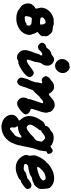

<svg xmlns="http://www.w3.org/2000/svg" viewBox="853 -1614 1029 2775"><g transform="rotate(90 1367.5 -226.5)"><path d="M257 -488Q263 -490 263 -489Q264 -486 272 -487Q276 -488 276 -487.5Q276 -487 283 -486.5Q290 -486 292 -487H294L304 -489H325L329 -488Q334 -487 335 -486.5Q336 -486 339 -486Q342 -486 342.5 -485.5Q343 -485 344 -485Q345 -485 347.5 -483.5Q350 -482 353 -481Q356 -480 358 -479Q363 -476 374 -476Q380 -475 386 -474.5Q392 -474 395.5 -474Q399 -474 403 -473Q407 -472 409 -472Q411 -472 412.5 -471.5Q414 -471 417 -471Q420 -471 421 -470Q426 -468 429 -469Q430 -470 436 -467Q457 -455 472 -438Q479 -431 484 -423Q499 -403 504 -383Q506 -375 504 -372Q503 -370 503 -365.5Q503 -361 502 -355.5Q501 -350 501 -346Q501 -342 501.5 -336Q502 -330 502.5 -330Q503 -330 503 -330H504Q504 -328 503 -324Q502 -320 500 -315Q492 -299 483 -290Q478 -284 476 -284Q475 -284 474 -283Q470 -276 453 -265Q446 -261 444 -258Q442 -256 443 -250Q446 -243 456 -228Q462 -219 463 -214Q463 -211 467 -202Q471 -191 472 -183Q474 -172 475 -173Q476 -173 476 -171Q477 -165 479 -165Q480 -165 480.5 -165.5Q481 -166 481.5 -164Q482 -162 482.5 -158Q483 -154 483.5 -146Q484 -138 484 -129Q483 -116 480 -105Q477 -92 471 -78Q465 -62 455 -48Q442 -30 430 -17Q413 -1 393 12Q367 28 333 39Q310 47 279 51Q269 52 252 52Q235 52 225.5 51Q216 50 212.5 50Q209 50 204 49Q199 48 197 48Q191 47 175 43Q153 37 137 30Q129 26 127.5 23.5Q126 21 121 18Q116 14 112 10Q107 4 97 1Q92 -1 83 -10Q78 -14 73 -17.5Q68 -21 65 -24Q48 -41 38 -68Q29 -92 29 -116.5Q29 -141 38 -163L49 -181Q49 -180 50 -180Q51 -180 55 -184Q61 -191 60 -193Q60 -195 67 -201Q77 -211 93 -220Q101 -224 102 -226Q105 -228 105 -234Q105 -244 99 -261Q94 -277 92 -292Q91 -297 91.5 -310Q92 -323 92 -328Q94 -341 99 -356Q110 -390 135 -418Q161 -448 201 -468Q213 -474 227 -479Q243 -485 257 -488ZM294 -371Q281 -369 271 -364Q261 -358 250 -350Q239 -341 234 -334Q227 -323 234 -309Q238 -300 247 -296Q254 -294 269 -293Q277 -292 288 -291Q299 -291 306 -290Q323 -289 332 -291Q336 -292 334 -299Q334 -303 334 -307Q334 -330 330 -343Q328 -349 323 -355Q319 -359 318 -362Q315 -369 312.5 -370Q310 -371 304 -371.5Q298 -372 294 -371ZM271 -171Q267 -172 256.5 -171.5Q246 -171 244 -171Q242 -171 240 -169.5Q238 -168 235 -161Q233 -159 229 -154Q223 -148 221 -135Q220 -122 215 -104Q213 -97 213 -89.5Q213 -82 213 -80Q216 -74 225 -72Q230 -71 229 -70.5Q228 -70 227 -70Q226 -70 226 -69Q227 -68 230.5 -67Q234 -66 235 -67Q236 -68 235 -69L234 -70Q235 -70 242 -70Q256 -69 273 -72Q303 -77 326 -97L331 -101V-99Q330 -97 329.5 -95.5Q329 -94 330 -94Q333 -93 337 -96L340 -97Q339 -96 340 -96Q345 -98 347 -100Q349 -104 347 -104Q346 -104 348 -106Q349 -108 349 -110.5Q349 -113 347 -114Q346 -114 345 -115Q344 -115 345 -116Q349 -121 351 -127Q353 -134 351 -140Q347 -147 338 -156Q333 -161 329 -163Q320 -167 289 -170Q276 -171 271 -171Z M823 -492Q837 -495 854 -492Q865 -490 875 -485Q893 -476 910 -455Q917 -446 919 -441L922 -432H923Q923 -432 925 -428Q927 -422 928 -412Q930 -398 929 -388Q928 -374 925 -364Q923 -360 920 -349.5Q917 -339 915.5 -336.5Q914 -334 913.5 -332.5Q913 -331 912.5 -331.5Q912 -332 910.5 -330.5Q909 -329 908 -327Q907 -325 906.5 -324.5Q906 -324 904 -321Q902 -318 899 -314.5Q896 -311 893.5 -304.5Q891 -298 887.5 -291.5Q884 -285 884 -280Q882 -259 880 -252Q879 -249 879 -246.5Q879 -244 877 -237.5Q875 -231 875 -224.5Q875 -218 874 -215.5Q873 -213 869.5 -204Q866 -195 865.5 -192Q865 -189 862 -182Q854 -160 849 -145Q847 -140 845 -134Q839 -116 842 -110Q845 -104 852 -100Q856 -99 859 -99Q865 -99 874 -102Q906 -116 952 -153Q964 -162 975 -170Q985 -176 991 -181Q1010 -196 1024 -199Q1029 -200 1036 -200Q1046 -199 1055 -195Q1065 -190 1075 -180Q1092 -162 1094 -145Q1095 -135 1092 -126Q1087 -111 1074 -96Q1070 -92 1064 -85Q1058 -78 1054 -74Q1044 -64 1025 -49Q1021 -47 1015.5 -42.5Q1010 -38 1006 -35.5Q1002 -33 999 -30Q980 -18 974 -15Q973 -15 969.5 -14Q966 -13 964.5 -12.5Q963 -12 964 -11Q965 -10 964 -10Q963 -10 960 -8Q953 -2 924 11Q917 14 916.5 14Q916 14 908 18Q900 22 897 22.5Q894 23 892.5 23.5Q891 24 891 23L887 22Q882 22 882 22Q875 22 865 24Q861 25 843 34Q841 36 836.5 37Q832 38 831 40Q827 43 810 43Q796 42 784 39Q776 37 767 32Q756 27 746 18Q728 2 717 -16Q713 -23 710 -32Q708 -41 705 -54Q702 -77 706 -99Q707 -103 708 -107Q712 -128 729 -175Q731 -180 740.5 -206Q750 -232 753 -240Q764 -272 767 -283L769 -288L770 -287Q772 -287 773.5 -288.5Q775 -290 775.5 -292.5Q776 -295 776.5 -295Q777 -295 778 -296.5Q779 -298 780 -300Q781 -302 781 -305Q781 -308 780.5 -308Q780 -308 781 -311Q783 -319 777 -322Q775 -324 770 -323Q768 -322 766 -323Q764 -323 751 -320Q744 -318 740 -315Q732 -307 721 -299Q714 -293 707 -285Q703 -281 703 -280Q703 -279 703 -278.5Q703 -278 702 -277Q701 -276 699.5 -275.5Q698 -275 696 -273.5Q694 -272 692 -271Q690 -270 688 -269Q686 -268 683.5 -267Q681 -266 679 -265Q677 -264 675 -263Q661 -258 647 -262Q632 -266 617 -281Q597 -301 598 -323Q599 -342 617 -360Q622 -366 623 -366Q626 -365 630 -369Q632 -370 633 -371Q636 -371 639 -374Q641 -375 642 -375Q643 -375 644.5 -376Q646 -377 647 -377Q648 -377 649.5 -378Q651 -379 652 -379Q653 -379 653.5 -379.5Q654 -380 655 -380Q659 -380 661 -381Q662 -381 662 -381.5Q662 -382 664 -382L665 -383Q666 -383 666.5 -383Q667 -383 667.5 -384Q668 -385 670 -386L671 -388L672 -389Q673 -391 673 -391Q673 -391 674 -391.5Q675 -392 675 -393Q675 -394 676 -394.5Q677 -395 676.5 -395.5Q676 -396 678 -397Q681 -399 680 -400L681 -401Q683 -402 684 -403Q685 -404 684 -404.5Q683 -405 686.5 -407.5Q690 -410 691 -411Q692 -412 690.5 -412Q689 -412 693.5 -415Q698 -418 699 -420Q700 -422 700 -422.5Q700 -423 698 -422.5Q696 -422 695.5 -422Q695 -422 696.5 -423Q698 -424 701.5 -426.5Q705 -429 710.5 -432.5Q716 -436 724 -442L737 -450V-449Q736 -447 737 -447Q740 -446 746 -450L749 -452V-451Q751 -451 756 -454Q758 -456 759 -455Q759 -454 762 -456Q763 -457 764.5 -457Q766 -457 767.5 -458Q769 -459 770 -459Q775 -460 775 -463Q775 -463 778 -465Q781 -467 781.5 -468Q782 -469 784.5 -470Q787 -471 789 -473Q791 -475 797 -478Q803 -481 803 -482Q803 -483 805.5 -483.5Q808 -484 810 -485.5Q812 -487 811 -488Q810 -489 811 -489Q812 -490 823 -492ZM943 -720 947 -721Q959 -720 967 -717Q977 -714 987 -707Q1002 -697 1017 -678Q1025 -668 1030 -654Q1034 -644 1035 -633Q1036 -628 1036 -619.5Q1036 -611 1035 -606Q1034 -594 1029 -581Q1023 -562 1006 -543.5Q989 -525 970 -516Q958 -511 946 -509Q931 -507 922 -508Q892 -511 868 -533Q858 -542 850 -553Q843 -563 840 -572Q834 -587 833 -606Q832 -647 859 -680Q875 -701 897 -711Q901 -714 902 -713Q904 -711 910 -713Q913 -713 913 -713Q913 -713 915.5 -713Q918 -713 919.5 -713Q921 -713 921 -713L927 -714Q928 -714 929 -714Q934 -714 934 -716Q934 -717 936 -717Q943 -717 943 -719Q943 -719 943 -720Z M1484 -502Q1495 -504 1503 -503Q1543 -499 1574 -469Q1593 -450 1598 -435Q1599 -431 1598 -431Q1597 -431 1597 -430Q1597 -423 1599 -418Q1600 -416 1602 -412Q1604 -406 1606 -403Q1608 -401 1609 -388Q1610 -363 1602 -334Q1599 -322 1598 -315Q1596 -308 1591 -293Q1582 -266 1571 -232Q1553 -178 1553 -170Q1553 -163 1560 -156Q1567 -150 1579 -147Q1589 -145 1595 -141Q1603 -137 1609 -131Q1619 -123 1625 -112Q1630 -104 1632 -97Q1633 -94 1633 -86.5Q1633 -79 1632 -76Q1630 -68 1626 -61Q1621 -53 1606 -37Q1591 -21 1580 -12Q1563 1 1544 14Q1517 33 1498 38Q1481 42 1464 40Q1457 39 1446 34Q1434 29 1417 13Q1387 -16 1390 -59Q1391 -67 1392 -71Q1393 -83 1398 -97Q1399 -102 1401 -103Q1403 -104 1404 -105Q1406 -109 1408 -116Q1409 -118 1410 -118Q1413 -120 1413 -127Q1413 -132 1413.5 -135.5Q1414 -139 1413 -139.5Q1412 -140 1412 -141Q1412 -142 1436 -215Q1455 -272 1467 -308Q1475 -332 1471 -336Q1469 -338 1462 -335Q1459 -334 1456 -333Q1453 -332 1450 -331L1448 -330L1449 -331Q1450 -336 1448 -336Q1443 -336 1440 -332Q1440 -331 1439 -332Q1438 -334 1426 -322Q1418 -313 1414 -310.5Q1410 -308 1406 -304Q1402 -300 1399.5 -298.5Q1397 -297 1395 -295Q1393 -293 1385 -287.5Q1377 -282 1371 -277Q1362 -268 1355 -258Q1348 -248 1325 -225Q1311 -211 1302 -204Q1299 -202 1296.5 -199.5Q1294 -197 1291 -195Q1285 -192 1284 -189Q1284 -188 1281 -179Q1273 -160 1271 -155Q1270 -153 1268 -148Q1266 -143 1266 -139Q1266 -135 1260 -124Q1253 -110 1248 -94Q1246 -88 1243 -80Q1238 -64 1232 -43Q1229 -36 1227.5 -30.5Q1226 -25 1224 -20Q1218 -1 1206 14Q1191 32 1174.5 37.5Q1158 43 1148 38Q1146 37 1142 36Q1134 33 1124 24Q1110 12 1105 -2Q1104 -4 1102 -9Q1099 -23 1105 -45Q1111 -68 1126 -116Q1128 -123 1130 -123Q1133 -123 1137 -137Q1140 -147 1142 -149Q1144 -152 1147 -160Q1148 -166 1149.5 -168Q1151 -170 1152 -172Q1153 -174 1154 -176L1159 -194Q1159 -196 1161 -201Q1163 -206 1164.5 -210Q1166 -214 1166 -214V-215V-216L1167 -217Q1170 -227 1169 -229Q1168 -230 1169 -232Q1170 -234 1170 -237.5Q1170 -241 1171 -244Q1172 -250 1171 -255Q1170 -256 1173 -265Q1183 -298 1184 -308Q1184 -312 1183 -314Q1182 -316 1180 -317Q1176 -318 1171 -319H1169V-321Q1172 -326 1161 -322Q1154 -320 1152 -318Q1149 -314 1139 -315Q1128 -315 1116 -322Q1103 -330 1093 -343Q1086 -352 1083 -362Q1077 -378 1086 -396Q1091 -406 1105 -422Q1119 -437 1121 -437Q1124 -436 1132 -443Q1138 -448 1143 -451.5Q1148 -455 1148.5 -455.5Q1149 -456 1152 -458Q1158 -462 1157 -465Q1157 -466 1158 -467Q1159 -468 1163 -470Q1199 -493 1232 -494Q1246 -495 1262 -490Q1283 -484 1303 -464Q1317 -451 1327 -431Q1332 -422 1333.5 -420Q1335 -418 1338 -418Q1344 -418 1354 -422Q1356 -423 1360 -426Q1365 -429 1382 -444Q1427 -486 1460 -497Q1470 -500 1484 -502Z M1962 -488Q1964 -488 1976 -488Q1995 -488 2009 -485Q2039 -479 2061 -465Q2066 -463 2069 -461Q2072 -459 2077 -455.5Q2082 -452 2084.5 -450.5Q2087 -449 2087 -449Q2085 -447 2089 -444Q2090 -443 2092 -443H2094L2096 -442L2099 -443Q2101 -444 2106 -448L2111 -451L2117 -454L2118 -455H2119Q2121 -455 2123 -456.5Q2125 -458 2125 -458Q2125 -459 2125.5 -459Q2126 -459 2127 -460Q2129 -461 2129 -461.5Q2129 -462 2132 -464Q2135 -466 2136 -467L2139 -468Q2143 -470 2145 -471L2147 -472L2145 -473H2143L2146 -474Q2149 -474 2155 -474Q2164 -474 2172 -471Q2175 -469 2175 -469L2173 -468L2175 -467Q2176 -466 2181 -463Q2189 -457 2189 -457Q2188 -456 2191 -453Q2198 -446 2200 -434Q2200 -430 2202 -425Q2204 -420 2204 -415.5Q2204 -411 2203 -409Q2200 -400 2196 -396Q2194 -395 2193 -394Q2192 -393 2191.5 -393Q2191 -393 2189.5 -392.5Q2188 -392 2187.5 -392Q2187 -392 2186.5 -391.5Q2186 -391 2182 -391Q2180 -391 2179 -390H2176Q2176 -392 2172 -390Q2169 -388 2167 -378Q2166 -371 2166 -368Q2166 -365 2165.5 -361.5Q2165 -358 2164 -349Q2162 -330 2159 -319Q2158 -315 2158 -312.5Q2158 -310 2156 -305Q2154 -298 2157 -298Q2158 -298 2157 -296.5Q2156 -295 2156 -293Q2156 -291 2154 -285Q2145 -262 2141 -248Q2129 -212 2127 -203Q2127 -201 2123.5 -189.5Q2120 -178 2118.5 -171.5Q2117 -165 2116 -160Q2115 -155 2113.5 -148.5Q2112 -142 2109 -127Q2106 -112 2105 -105.5Q2104 -99 2102.5 -93.5Q2101 -88 2100 -82Q2092 -32 2089 -24Q2088 -22 2086 -20Q2083 -17 2081.5 -9Q2080 -1 2082 1Q2083 3 2081 12Q2078 26 2073 40Q2072 43 2071 47.5Q2070 52 2066 62Q2062 73 2061 76Q2054 95 2042 120Q2030 144 2015 164Q1997 187 1984.5 198Q1972 209 1963 216Q1949 227 1940 232Q1907 252 1867 261Q1851 265 1826 267Q1792 270 1757 259Q1718 248 1692 227Q1677 214 1665 198Q1645 170 1640 139Q1639 134 1639 123Q1639 112 1640 106Q1644 75 1669 49Q1673 44 1674 45Q1677 45 1684 40Q1690 35 1690 33Q1690 33 1688.5 33Q1687 33 1691 31Q1698 26 1709 21Q1720 17 1721 14Q1722 10 1719 2Q1715 -5 1701 -20Q1679 -43 1670 -69Q1660 -95 1657 -117Q1657 -122 1657 -135Q1657 -157 1661 -177Q1675 -248 1739 -334Q1745 -342 1745.5 -342Q1746 -342 1746.5 -341.5Q1747 -341 1747 -341Q1750 -341 1753 -345Q1754 -346 1755 -346Q1756 -345 1759 -349Q1761 -350 1761.5 -350Q1762 -350 1763.5 -351Q1765 -352 1765.5 -352Q1766 -352 1767.5 -353.5Q1769 -355 1769 -355L1776 -358V-359H1778Q1779 -360 1780 -360.5Q1781 -361 1782 -361.5Q1783 -362 1784 -362Q1784 -363 1785 -362.5Q1786 -362 1786.5 -362.5Q1787 -363 1788 -363Q1789 -363 1790 -364Q1791 -363 1792 -363.5Q1793 -364 1794 -364Q1796 -365 1798 -368V-371L1799 -372Q1800 -374 1799 -374V-375Q1801 -377 1799 -377H1800Q1800 -378 1800 -379.5Q1800 -381 1801 -382Q1802 -383 1802 -384.5Q1802 -386 1802 -386Q1802 -387 1803 -388L1807 -394V-395Q1808 -396 1808 -397Q1808 -398 1809 -399Q1810 -400 1810 -400Q1810 -400 1813 -403.5Q1816 -407 1816 -407V-408L1818 -410Q1821 -413 1821.5 -413.5Q1822 -414 1825 -417L1828 -420L1826 -419Q1823 -417 1823 -417Q1823 -418 1835 -427L1834 -426L1831 -423L1834 -425Q1836 -426 1841.5 -430Q1847 -434 1847 -434Q1849 -434 1854 -438L1856 -439H1858L1859 -440Q1859 -439 1864 -443Q1867 -445 1867 -445.5Q1867 -446 1868.5 -447Q1870 -448 1872 -450Q1874 -452 1875.5 -453Q1877 -454 1877 -454.5Q1877 -455 1881.5 -457.5Q1886 -460 1887 -461.5Q1888 -463 1894 -466Q1901 -469 1904 -474Q1905 -475 1913 -478Q1925 -482 1935 -484Q1948 -487 1962 -488ZM1979 -363Q1975 -364 1970 -364Q1956 -364 1935 -351Q1921 -343 1912 -335Q1909 -332 1905.5 -329Q1902 -326 1896 -321Q1886 -312 1885 -313Q1882 -314 1877 -311Q1875 -309 1873 -309Q1870 -308 1867 -305Q1866 -304 1865 -302Q1864 -300 1863 -298.5Q1862 -297 1863 -297L1862 -296Q1860 -293 1860 -289Q1860 -288 1861 -288Q1863 -288 1861 -286Q1860 -284 1859 -282Q1858 -280 1851 -272Q1832 -248 1816 -225Q1788 -183 1782 -155Q1781 -150 1781 -142Q1781 -134 1782 -131Q1784 -126 1797 -112Q1810 -99 1817 -97Q1824 -95 1834 -98Q1863 -106 1908 -145Q1936 -168 1959 -194Q1965 -202 1967 -203L1968 -205L1967 -202Q1968 -200 1968 -199Q1971 -200 1975 -205Q1977 -208 1977.5 -208Q1978 -208 1977.5 -206.5Q1977 -205 1977 -205Q1979 -205 1983 -210Q1985 -213 1986 -213Q1987 -213 1989.5 -216Q1992 -219 1995 -222Q1998 -225 1999 -226.5Q2000 -228 2000.5 -228Q2001 -228 2004 -231Q2007 -234 2008 -236Q2011 -238 2012 -242Q2012 -243 2012.5 -245Q2013 -247 2013 -248.5Q2013 -250 2014 -251.5Q2015 -253 2015.5 -254.5Q2016 -256 2016.5 -259Q2017 -262 2017 -262.5Q2017 -263 2018 -266Q2021 -274 2021 -277Q2020 -278 2022 -283Q2030 -309 2025 -318Q2023 -323 2020 -323Q2020 -323 2019.5 -324.5Q2019 -326 2016 -330Q2009 -340 1993 -354Q1985 -362 1979 -363ZM1963 -22Q1960 -24 1946 -18Q1939 -14 1937 -13Q1929 -10 1930 -6Q1930 -4 1929 -4Q1928 -4 1927 -3Q1924 -1 1903 8Q1883 17 1881 17Q1880 17 1872 19Q1849 26 1825 28Q1810 28 1806.5 29.5Q1803 31 1803.5 35Q1804 39 1813 52Q1814 55 1816.5 58.5Q1819 62 1820 65Q1821 68 1821 68Q1820 68 1821 71Q1823 78 1823 89Q1823 94 1821 101Q1819 112 1821 118Q1824 127 1825 132Q1826 136 1826.5 136.5Q1827 137 1827 139Q1827 141 1828 142Q1829 143 1838.5 143Q1848 143 1849.5 142Q1851 141 1852 141Q1857 140 1858 137Q1859 136 1860.5 132Q1862 128 1864 128Q1870 127 1882 117Q1889 112 1898.5 102.5Q1908 93 1910.5 90Q1913 87 1918 86Q1922 85 1926 81Q1928 78 1929 78Q1931 78 1933 74L1936 71Q1936 72 1944 63Q1945 62 1945.5 60.5Q1946 59 1946.5 59Q1947 59 1947 58.5Q1947 58 1950.5 50.5Q1954 43 1955.5 36.5Q1957 30 1958.5 26Q1960 22 1962.5 14.5Q1965 7 1966 5Q1967 3 1967.5 -2.5Q1968 -8 1967.5 -8Q1967 -8 1967 -10L1965 -16V-17Q1966 -21 1963 -22Z M2533 -494Q2559 -496 2582 -493Q2595 -491 2605 -489Q2638 -480 2663 -462Q2679 -450 2692 -433Q2700 -422 2700 -422Q2699 -422 2697 -424L2695 -426L2697 -422Q2699 -417 2702 -410L2703 -408L2704 -403Q2706 -397 2706 -385Q2707 -380 2707 -375Q2710 -361 2710 -345Q2710 -338 2711 -333Q2712 -329 2712 -319.5Q2712 -310 2712 -306Q2711 -302 2711 -299.5Q2711 -297 2709.5 -292.5Q2708 -288 2708 -284Q2708 -278 2701 -266Q2690 -247 2673 -229Q2651 -206 2647 -204Q2646 -204 2642 -204Q2636 -204 2627 -198Q2605 -186 2596 -184Q2592 -183 2587 -181Q2574 -176 2555 -173Q2543 -172 2534 -165Q2530 -162 2524.5 -159Q2519 -156 2519 -155Q2518 -155 2515 -152.5Q2512 -150 2512 -149Q2512 -147 2493 -142Q2467 -135 2461 -133Q2425 -125 2402 -121Q2393 -120 2391.5 -121Q2390 -122 2386 -120Q2383 -118 2377 -117Q2369 -114 2366 -111Q2363 -107 2363 -103Q2363 -101 2354 -97Q2351 -96 2350 -95Q2349 -94 2349 -92Q2349 -90 2349.5 -89Q2350 -88 2349 -88Q2348 -87 2349 -80Q2350 -73 2356 -64Q2358 -61 2368 -60Q2374 -58 2377 -58Q2386 -55 2408 -55H2427L2430 -57Q2433 -58 2437.5 -59Q2442 -60 2445 -62Q2447 -64 2447 -64Q2446 -64 2448 -65L2451 -66Q2456 -68 2458 -69L2466 -74Q2466 -75 2461.5 -74Q2457 -73 2457 -73Q2457 -73 2460 -75Q2475 -81 2496 -93L2498 -94L2495 -91L2492 -88H2494Q2498 -88 2509 -95L2511 -96L2510 -95V-93Q2511 -94 2512 -94Q2514 -95 2520 -99L2521 -98Q2521 -98 2522 -98Q2523 -98 2525 -99.5Q2527 -101 2527 -100Q2527 -99 2532 -102H2533H2534Q2535 -102 2536 -102.5Q2537 -103 2537.5 -103.5Q2538 -104 2539 -103Q2542 -103 2545 -105Q2545 -106 2546.5 -105.5Q2548 -105 2549.5 -105.5Q2551 -106 2554 -106Q2560 -107 2560 -109Q2560 -110 2560.5 -110Q2561 -110 2564.5 -113.5Q2568 -117 2568 -118Q2568 -118 2572 -120.5Q2576 -123 2577 -124.5Q2578 -126 2578.5 -126.5Q2579 -127 2581 -128.5Q2583 -130 2585 -131.5Q2587 -133 2589.5 -135Q2592 -137 2598.5 -141Q2605 -145 2608 -147Q2613 -151 2628 -159Q2637 -164 2648 -166Q2665 -169 2681 -161Q2689 -157 2696 -151Q2707 -140 2710 -123Q2712 -117 2712 -108Q2711 -98 2707 -91Q2701 -84 2689 -72Q2673 -57 2656 -46Q2644 -37 2641 -36Q2636 -32 2618 -21Q2612 -17 2611.5 -17Q2611 -17 2609 -16L2608 -15V-16Q2608 -18 2603 -17Q2600 -16 2599 -16Q2591 -15 2586 -11Q2584 -10 2580 -5Q2578 -4 2576 -2Q2574 0 2573 1Q2570 4 2569 6.5Q2568 9 2566 11Q2559 17 2528 30Q2511 38 2497 43Q2483 48 2466 53Q2438 60 2407 60Q2377 61 2349 53Q2334 49 2320 42Q2294 29 2273 9Q2245 -17 2229 -54Q2223 -69 2219 -86Q2219 -90 2218.5 -91Q2218 -92 2219.5 -92Q2221 -92 2221.5 -94.5Q2222 -97 2221.5 -99Q2221 -101 2221.5 -101Q2222 -101 2222 -104.5Q2222 -108 2222.5 -108Q2223 -108 2223 -111Q2224 -118 2228 -128Q2229 -130 2230 -133Q2232 -140 2231 -149Q2230 -153 2230 -153Q2230 -153 2229.5 -155.5Q2229 -158 2229 -159Q2227 -160 2228 -163Q2228 -163 2227 -165Q2226 -169 2226 -180Q2226 -188 2225 -187L2226 -192Q2227 -199 2226 -200Q2226 -201 2226 -202Q2227 -204 2226.5 -207Q2226 -210 2225 -210Q2224 -210 2224 -211Q2224 -213 2231 -233Q2257 -312 2314 -374Q2319 -380 2320 -379.5Q2321 -379 2323 -379.5Q2325 -380 2332.5 -387.5Q2340 -395 2341 -398L2343 -401L2340 -399Q2337 -397 2336.5 -397Q2336 -397 2339 -400Q2342 -403 2347.5 -407.5Q2353 -412 2357 -416Q2388 -442 2425 -461Q2456 -477 2485 -485Q2510 -491 2533 -494ZM2560 -371Q2553 -373 2543 -372Q2534 -371 2522 -367Q2511 -364 2502 -360Q2496 -357 2494 -356.5Q2492 -356 2491 -355.5Q2490 -355 2489 -356Q2488 -359 2482 -356Q2476 -353 2471 -348Q2468 -346 2467 -345L2469 -346Q2479 -350 2480 -350Q2480 -349 2477 -348Q2467 -342 2453 -332L2448 -328V-329Q2450 -331 2454 -334L2457 -338L2454 -336Q2450 -334 2447 -329Q2445 -324 2437 -317Q2416 -299 2405 -285Q2398 -275 2396 -268Q2395 -265 2395 -259Q2394 -252 2395.5 -250Q2397 -248 2401 -247Q2405 -246 2410 -247Q2425 -250 2443 -255Q2451 -257 2456.5 -258.5Q2462 -260 2478 -265Q2536 -283 2562 -303Q2580 -317 2587 -330Q2593 -342 2580 -358Q2571 -369 2560 -371ZM2465 -344 2464 -343Q2465 -343 2465 -344Z"/></g></svg>

Font: TT2020 Style B
Style: Italic
Weight: 400
Italic angle: -15°
Version: Version 0.2.000